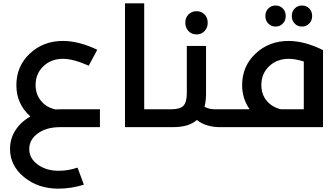

<svg xmlns="http://www.w3.org/2000/svg" viewBox="-20 -761 1993 1149"><path d="M334 0Q256 1 205.5 38Q155 75 155 131Q155 187 206 224Q257 261 331 261Q389 261 444 242L482 344Q407 368 329 368Q209 368 124.5 299.5Q40 231 40 130Q40 69 72.5 18.5Q105 -32 162 -64Q78 -138 78 -251Q78 -365 158.5 -440.5Q239 -516 356 -516Q452 -516 562 -463L511 -368Q418 -409 357 -409Q286 -409 239.5 -364.5Q193 -320 193 -252Q193 -198 224.5 -158.5Q256 -119 309 -107V-106Q319 -107 340 -107H578V0Z M962 -107Q982 -107 982 -54Q982 0 962 0H728V-741H843V-107Z M1204 -575Q1185 -555 1156 -555Q1127 -555 1108 -575Q1089 -595 1089 -625Q1089 -655 1108 -674.5Q1127 -694 1156 -694Q1185 -694 1204 -674.5Q1223 -655 1223 -625Q1223 -595 1204 -575ZM1353 -107Q1373 -107 1373 -54Q1373 0 1353 0H1298Q1213 0 1158 -43Q1111 0 1013 0H962Q942 0 942 -54Q942 -107 962 -107H1004Q1058 -107 1078 -128.5Q1098 -150 1098 -203V-486H1213V-202Q1213 -156 1204 -122Q1230 -107 1267 -107Z M1690 -665Q1690 -638 1672.5 -620Q1655 -602 1629 -602Q1603 -602 1585.5 -620Q1568 -638 1568 -665Q1568 -692 1585.5 -710Q1603 -728 1629 -728Q1655 -728 1672.5 -710.5Q1690 -693 1690 -665ZM1848 -665Q1848 -638 1830.5 -620Q1813 -602 1787 -602Q1761 -602 1743.5 -620Q1726 -638 1726 -665Q1726 -692 1743.5 -710Q1761 -728 1787 -728Q1813 -728 1830.5 -710.5Q1848 -693 1848 -665ZM1707 -516Q1803 -516 1913 -461V0H1353Q1333 0 1333 -54Q1333 -107 1353 -107H1474Q1429 -171 1429 -251Q1429 -365 1509.5 -440.5Q1590 -516 1707 -516ZM1544 -252Q1544 -197 1575.5 -158.5Q1607 -120 1661 -107H1798V-393Q1747 -409 1708 -409Q1637 -409 1590.5 -364.5Q1544 -320 1544 -252Z"/></svg>

Font: Montserrat-Arabic
Style: Regular
Weight: 400
Designer: Mohamed Gaber
Foundry: Kief Type Foundry
Version: Version 5.008;PS 005.008;hotconv 1.0.88;makeotf.lib2.5.64775